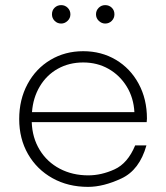

<svg xmlns="http://www.w3.org/2000/svg" viewBox="-20 -726 649 750"><path d="M553 -249H104Q106 -188 135 -140.5Q164 -93 213.5 -67Q263 -41 325 -41Q376 -41 427.5 -64.5Q479 -88 508 -158H552Q525 -62 454.5 -29Q384 4 324 4Q246 4 185 -30Q124 -64 89.5 -124Q55 -184 55 -261Q55 -337 87.5 -397.5Q120 -458 177 -492Q234 -526 305 -526Q376 -526 432.5 -492.5Q489 -459 521.5 -399Q554 -339 554 -263ZM305 -482Q250 -482 206 -457.5Q162 -433 135.5 -388.5Q109 -344 105 -288H505Q502 -344 475 -388Q448 -432 404 -457Q360 -482 305 -482ZM219 -634Q204 -634 193.5 -644.5Q183 -655 183 -670Q183 -686 193.5 -696Q204 -706 219 -706Q234 -706 244.5 -695.5Q255 -685 255 -670Q255 -655 244 -644.5Q233 -634 219 -634ZM391 -634Q377 -634 366 -644.5Q355 -655 355 -670Q355 -685 365.5 -695.5Q376 -706 391 -706Q406 -706 416.5 -696Q427 -686 427 -670Q427 -655 416.5 -644.5Q406 -634 391 -634Z"/></svg>

Font: Hilab Light
Style: Regular
Weight: 300
Designer: Cristianderson Lima
Foundry: Cristianderson
Version: Version 1.0